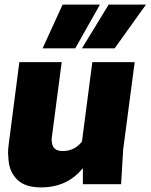

<svg xmlns="http://www.w3.org/2000/svg" viewBox="-20 -800 654 834"><path d="M307 -590H165L252 -780H414ZM478 -590H336L452 -780H614ZM158 14Q89 14 55 -19.5Q21 -53 17 -105L15 -134Q15 -154 18 -175L64 -530H248L204 -195Q205 -190 205 -186Q205 -182 206 -177Q207 -172 210.5 -164Q214 -156 224 -150Q234 -144 253 -144Q304 -144 336 -185L381 -530H565L515 -150L506 0H340V-70Q273 14 158 14Z"/></svg>

Font: Tanohe Sans ExtraBold
Style: Italic
Weight: 800
Designer: Village Type and Design LLC & Cristiano Sobral
Foundry: Cooper Hewitt Smithsonian Design Museum
Version: Version 1.00;September 29, 2021;FontCreator 13.0.0.2655 64-b